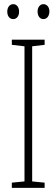

<svg xmlns="http://www.w3.org/2000/svg" viewBox="-20 -905 272 925"><path d="M15 -849C15 -828 26 -813 44 -813C60 -813 72 -827 72 -849C72 -871 60 -885 44 -885C26 -885 15 -869 15 -849ZM161 -850C161 -828 172 -813 189 -813C206 -813 218 -828 218 -850C218 -872 205 -885 189 -885C173 -885 161 -870 161 -850ZM195 0V-25L135 -31V-682L195 -689V-714H37V-689L98 -682V-31L37 -25V0Z"/></svg>

Font: Noto Sans Hebrew ExtraCondensed ExtraLight
Style: Regular
Weight: 200
Width: 2
Designer: Monotype Design Team
Foundry: Monotype Imaging Inc.
Version: Version 2.004